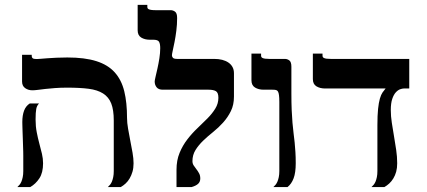

<svg xmlns="http://www.w3.org/2000/svg" viewBox="-20 -757 1727 777"><path d="M154.3 -96.2Q154.3 -58.1 139.4 -35.4Q124.5 -12.7 102.5 0H50.3Q54.7 -3.9 59.1 -9.3Q63.5 -14.6 66.7 -22.2Q69.8 -29.8 72 -40.3Q74.2 -50.8 74.2 -64.9V-127Q74.2 -132.3 74 -143.3Q73.7 -154.3 73.2 -168Q72.8 -181.6 72.3 -196.3Q71.8 -210.9 71.3 -224.1Q70.8 -237.3 70.6 -247.8Q70.3 -258.3 70.3 -263.2Q70.3 -290 77.4 -309.1Q84.5 -328.1 100.6 -338.4H138.2Q129.4 -330.1 126.7 -316.2Q124 -302.2 124 -273.4Q124 -245.6 128.7 -221.7Q133.3 -197.8 139.2 -176Q145 -154.3 149.7 -134.8Q154.3 -115.2 154.3 -96.2ZM520.5 -96.2Q520.5 -77.1 516.1 -62Q511.7 -46.9 504.6 -34.9Q497.6 -22.9 488.3 -14.4Q479 -5.9 468.8 0H416.5Q420.9 -3.9 425.3 -9.3Q429.7 -14.6 432.9 -22.2Q436 -29.8 438.2 -40.3Q440.4 -50.8 440.4 -64.9V-269.5Q440.4 -312 430.2 -338.1Q419.9 -364.3 397.2 -378.7Q374.5 -393.1 338.9 -397.7Q303.2 -402.3 252.4 -402.3Q224.6 -402.3 202.6 -400.6Q180.7 -398.9 163.3 -397Q146 -395 133.1 -393.3Q120.1 -391.6 110.8 -391.6Q94.2 -391.6 81.8 -400.4Q69.3 -409.2 69.3 -427.2V-535.2H108.4V-529.8Q108.4 -524.4 112.3 -521.2Q116.2 -518.1 128.4 -518.1Q132.8 -518.1 144 -519Q155.3 -520 171.6 -521.2Q188 -522.5 208.5 -523.4Q229 -524.4 252.4 -524.4Q323.2 -524.4 370.1 -509.5Q417 -494.6 444.3 -464.1Q471.7 -433.6 482.9 -387.7Q494.1 -341.8 494.1 -279.8Q494.1 -260.3 498.3 -236.3Q502.4 -212.4 507.3 -187.5Q512.2 -162.6 516.4 -138.9Q520.5 -115.2 520.5 -96.2Z M790.5 -34.7Q790.5 -21 781.5 -12.9Q772.5 -4.9 755.4 0H694.3V-69.8Q694.3 -108.4 706.8 -138.4Q719.2 -168.5 738.3 -193.1Q757.3 -217.8 779.1 -238.3Q800.8 -258.8 819.8 -278.1Q838.9 -297.4 851.3 -317.6Q863.8 -337.9 863.8 -361.3Q863.8 -382.3 853.5 -388.2Q843.3 -394 824.2 -394H638.7Q621.6 -394 613.8 -403.8Q606 -413.6 606 -427.2Q606 -431.6 609.4 -446Q612.8 -460.4 617.2 -480Q621.6 -499.5 625 -521.2Q628.4 -543 628.4 -562Q628.4 -580.1 623.5 -588.1Q618.7 -596.2 600.6 -596.2H586.4Q565.9 -596.2 551.5 -605Q537.1 -613.8 537.1 -634.3V-737.3H576.2V-729Q576.2 -726.1 577.4 -723.6Q578.6 -721.2 582.3 -719.5Q585.9 -717.8 592.5 -716.8Q599.1 -715.8 609.9 -715.8H670.9Q680.2 -715.8 688.5 -709.7Q696.8 -703.6 696.8 -684.1Q696.8 -657.7 693.6 -632.6Q690.4 -607.4 686.3 -586.9Q682.1 -566.4 679 -552Q675.8 -537.6 675.8 -533.2Q675.8 -527.8 679.7 -523.2Q683.6 -518.6 697.3 -518.6H847.2Q864.7 -518.6 879.2 -514.9Q893.6 -511.2 904.3 -503.9Q915 -496.6 920.9 -485.8Q926.8 -475.1 926.8 -460.4V-366.2Q926.8 -332.5 914.3 -307.4Q901.9 -282.2 883.3 -261.5Q864.7 -240.7 842.8 -223.1Q820.8 -205.6 802.2 -187.7Q783.7 -169.9 771.2 -149.9Q758.8 -129.9 758.8 -105Q758.8 -95.2 763.7 -87.6Q768.6 -80.1 774.7 -72.3Q780.8 -64.5 785.6 -55.7Q790.5 -46.9 790.5 -34.7Z M1176.8 -96.2Q1176.8 -58.1 1168.2 -35.4Q1159.7 -12.7 1143.6 0H1086.4Q1090.8 -3.9 1095.2 -9.3Q1099.6 -14.6 1102.8 -22.2Q1106 -29.8 1108.2 -40.3Q1110.4 -50.8 1110.4 -64.9V-344.2Q1110.4 -361.3 1109.1 -371.3Q1107.9 -381.3 1105 -386.5Q1102.1 -391.6 1096.7 -392.8Q1091.3 -394 1082.5 -394H1046.9Q1026.4 -394 1012 -402.8Q997.6 -411.6 997.6 -432.1V-540H1036.6V-531.7Q1036.6 -528.8 1037.8 -526.4Q1039.1 -523.9 1042.7 -522.2Q1046.4 -520.5 1053 -519.5Q1059.6 -518.6 1070.3 -518.6H1133.3Q1142.6 -518.6 1150.9 -512.5Q1159.2 -506.3 1159.2 -486.8V-378.9Q1159.2 -340.8 1160.4 -312Q1161.6 -283.2 1163.6 -260.3Q1165.5 -237.3 1168 -218.3Q1170.4 -199.2 1172.4 -180.7Q1174.3 -162.1 1175.5 -141.8Q1176.8 -121.6 1176.8 -96.2Z M1636.2 -518.6V-398.9H1614.3Q1608.4 -398.9 1599.4 -395.8Q1590.3 -392.6 1581.8 -383.3Q1573.2 -374 1567.4 -356.7Q1561.5 -339.4 1561.5 -311.5Q1561.5 -286.6 1565.7 -259.8Q1569.8 -232.9 1574.5 -205.6Q1579.1 -178.2 1583.3 -150.4Q1587.4 -122.6 1587.4 -96.2Q1587.4 -77.1 1583.3 -62Q1579.1 -46.9 1571.8 -34.9Q1564.5 -22.9 1555.2 -14.4Q1545.9 -5.9 1535.6 0H1483.4Q1487.8 -3.9 1492.2 -9.3Q1496.6 -14.6 1499.8 -22.2Q1502.9 -29.8 1505.1 -40.3Q1507.3 -50.8 1507.3 -64.9V-250Q1507.3 -290.5 1510 -316.2Q1512.7 -341.8 1517.3 -357.9Q1522 -374 1528.1 -382.8Q1534.2 -391.6 1540.5 -398.9H1295.4Q1274.9 -398.9 1260.5 -407.7Q1246.1 -416.5 1246.1 -437V-540H1285.2V-531.7Q1285.2 -528.8 1286.4 -526.4Q1287.6 -523.9 1291.3 -522.2Q1294.9 -520.5 1301.5 -519.5Q1308.1 -518.6 1318.8 -518.6Z"/></svg>

Font: Arian AMU Serif
Style: Bold
Weight: 700
Designer: Ruben Hakobyan (Tarumian)
Foundry: Ruben Hakobyan (Tarumian)
Version: Version 1.002